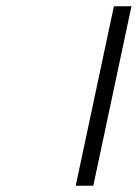

<svg xmlns="http://www.w3.org/2000/svg" viewBox="-20 -592 444 619"><path d="M224.1 6.8 347.2 -571.8H403.8L280.8 6.8Z"/></svg>

Font: Linear Smooth
Style: Italic
Weight: 400
Designer: Philipp H. Poll, Flanker
Foundry: Philipp H. Poll, reworked by Flanker
Version: Version 1.061 | FøM Fix